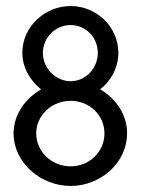

<svg xmlns="http://www.w3.org/2000/svg" viewBox="-20 -605 469 636"><path d="M25 -163C25 -66 115 11 214 11C313 11 401 -66 401 -163C401 -225 365 -278 312 -309C348 -338 372 -381 372 -430C372 -517 299 -585 214 -585C129 -585 54 -517 54 -430C54 -381 80 -338 116 -309C63 -278 25 -225 25 -163ZM100 -163C100 -224 152 -271 214 -271C276 -271 326 -224 326 -163C326 -102 276 -54 214 -54C152 -54 100 -102 100 -163ZM122 -430C122 -481 164 -522 214 -522C264 -522 304 -481 304 -430C304 -379 264 -336 214 -336C164 -336 122 -379 122 -430Z"/></svg>

Font: Charger Pro
Style: Nar
Weight: 400
Designer: Jasper
Foundry: Cannot Into Space Fonts
Version: Version 1.09